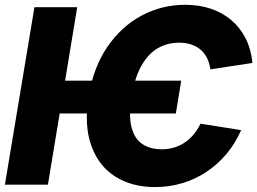

<svg xmlns="http://www.w3.org/2000/svg" viewBox="-25 -757 1055 787"><path d="M717.8 -426.3 695.8 -292H186.5L208.5 -426.3ZM1009.8 -499 837.4 -472.7Q833.5 -500 822.8 -520.8Q812 -541.5 795.4 -554.9Q778.8 -568.4 757.1 -575.2Q735.4 -582 709 -582Q662.1 -582 623 -560.1Q584 -538.1 555.9 -489.7Q527.8 -441.4 514.6 -362.3Q502 -283.7 513.9 -236.1Q525.9 -188.5 557.9 -167Q589.8 -145.5 636.7 -145Q662.1 -145 685.3 -151.4Q708.5 -157.7 729 -170.7Q749.5 -183.6 766.6 -203.4Q783.7 -223.1 796.9 -250L963.4 -223.6Q939.5 -168.9 903.1 -125.7Q866.7 -82.5 820.8 -52.2Q774.9 -22 721.9 -6.1Q668.9 9.8 610.4 9.8Q514.6 9.8 446.5 -33.9Q378.4 -77.6 348.9 -160.9Q319.3 -244.1 338.4 -362.3Q357.9 -481.4 415.3 -565.2Q472.7 -648.9 555.4 -693.1Q638.2 -737.3 734.4 -737.3Q790.5 -737.3 837.9 -721.7Q885.3 -706.1 921.9 -675.5Q958.5 -645 981.2 -600.8Q1003.9 -556.6 1009.8 -499ZM291.5 -727.5 171.4 0H-4.9L116.2 -727.5Z"/></svg>

Font: Inter Tight ExtraBold
Style: Italic
Weight: 800
Italic angle: -9.39999°
Designer: Rasmus Andersson
Foundry: rsms
Version: Version 3.004